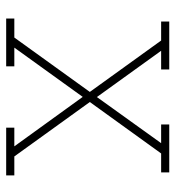

<svg xmlns="http://www.w3.org/2000/svg" viewBox="7 -575 568 622"><g transform="rotate(90 291.0 -264.0)"><path d="M40 0V-26.4H101.6L277.8 -271L111.3 -502H49.8V-528.3H205.1V-502H144.5L294.4 -293.9L443.8 -502H383.3V-528.3H538.6V-502H477.1L310.5 -271L486.8 -26.4H548.3V0H393.6V-26.4H454.1L293.9 -248L134.3 -26.4H194.8V0Z"/></g></svg>

Font: Roboto Slab LO Thin
Style: Regular
Weight: 250
Designer: Google
Version: Version 2.00;September 28, 2018;FontCreator 11.5.0.2427 64-b